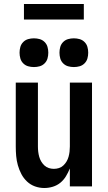

<svg xmlns="http://www.w3.org/2000/svg" viewBox="-20 -934 540 962"><path d="M202 8Q178 8 155.5 0Q133 -8 115.5 -24.5Q98 -41 87 -62Q76 -83 69.5 -106Q63 -129 61 -152.5Q59 -176 59 -200V-520H170V-200Q170 -187 171.5 -174Q173 -161 176.5 -148.5Q180 -136 186.5 -125Q193 -114 202.5 -105Q212 -96 224.5 -92Q237 -88 250 -88Q263 -88 275.5 -92Q288 -96 297.5 -105Q307 -114 313.5 -125Q320 -136 323.5 -148.5Q327 -161 328.5 -174Q330 -187 330 -200V-520H441V0H330V-90Q322 -70 310.5 -51Q299 -32 282.5 -18.5Q266 -5 245 1.5Q224 8 202 8ZM350 -598Q335 -598 321 -602Q307 -606 296.5 -616.5Q286 -627 282 -641Q278 -655 278 -670Q278 -685 282 -699Q286 -713 296.5 -723.5Q307 -734 321 -738Q335 -742 350 -742Q365 -742 379 -738Q393 -734 403.5 -723.5Q414 -713 418 -699Q422 -685 422 -670Q422 -655 418 -641Q414 -627 403.5 -616.5Q393 -606 379 -602Q365 -598 350 -598ZM150 -598Q135 -598 121 -602Q107 -606 96.5 -616.5Q86 -627 82 -641Q78 -655 78 -670Q78 -685 82 -699Q86 -713 96.5 -723.5Q107 -734 121 -738Q135 -742 150 -742Q165 -742 179 -738Q193 -734 203.5 -723.5Q214 -713 218 -699Q222 -685 222 -670Q222 -655 218 -641Q214 -627 203.5 -616.5Q193 -606 179 -602Q165 -598 150 -598ZM100 -836V-914H400V-836Z"/></svg>

Font: Iosevka Term Curly
Style: Bold
Weight: 700
Designer: Belleve Invis
Foundry: Belleve Invis
Version: Version 32.3.0